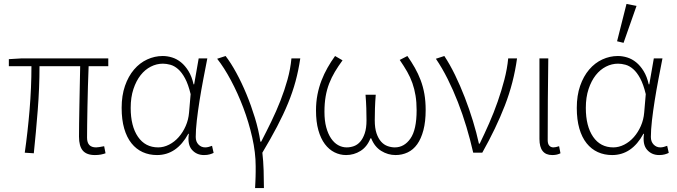

<svg xmlns="http://www.w3.org/2000/svg" viewBox="-20 -777 3443 977"><path d="M463 12Q421 12 401.5 -10.5Q382 -33 382 -82Q382 -105 382.5 -147Q383 -189 384 -239Q385 -289 386 -342Q387 -395 388 -440H181Q181 -330 172 -216Q163 -102 152 3L106 0Q121 -105 130.5 -218Q140 -331 140 -440H25V-476L92 -480H531V-440H431Q429 -393 427.5 -339Q426 -285 425 -234Q424 -183 423.5 -141Q423 -99 423 -76Q423 -27 469 -27Q475 -27 484.5 -28.5Q494 -30 510 -33L517 3Q506 7 493 9.5Q480 12 463 12Z M779 12Q739 12 706 -3Q673 -18 649 -48Q625 -78 612 -123Q599 -168 599 -228Q599 -291 616 -340Q633 -389 662 -423Q691 -457 729 -474.5Q767 -492 808 -492Q832 -492 856 -484.5Q880 -477 901 -460Q922 -443 939 -415.5Q956 -388 965 -348H968L991 -480H1035Q1025 -429 1014.5 -374Q1004 -319 995.5 -265.5Q987 -212 981.5 -164Q976 -116 976 -80Q976 -56 990 -41.5Q1004 -27 1024 -27Q1033 -27 1042 -29.5Q1051 -32 1059 -35L1067 1Q1059 5 1047 8.5Q1035 12 1018 12Q980 12 956.5 -15Q933 -42 941 -96H938Q879 12 779 12ZM785 -27Q813 -27 840.5 -41Q868 -55 889.5 -79.5Q911 -104 925 -136Q939 -168 942 -204L950 -298Q938 -348 921.5 -378.5Q905 -409 886 -425.5Q867 -442 847 -447.5Q827 -453 809 -453Q777 -453 747.5 -438Q718 -423 695.5 -394.5Q673 -366 659 -324Q645 -282 645 -228Q645 -135 682 -81Q719 -27 785 -27Z M1278 180Q1279 163 1279.5 149.5Q1280 136 1280.5 123.5Q1281 111 1281 98Q1281 85 1281 68Q1281 0 1263.5 -77.5Q1246 -155 1218 -229Q1190 -303 1155 -368.5Q1120 -434 1085 -478L1128 -492Q1155 -457 1182.5 -406.5Q1210 -356 1234 -298Q1258 -240 1277 -178Q1296 -116 1305 -56H1309Q1335 -106 1360.5 -158.5Q1386 -211 1407 -264.5Q1428 -318 1443 -372Q1458 -426 1463 -480H1508Q1499 -419 1484 -363.5Q1469 -308 1445.5 -251Q1422 -194 1390 -133Q1358 -72 1315 0Q1320 42 1321.5 90Q1323 138 1323 180Z M1741 12Q1710 12 1682 -2Q1654 -16 1633 -44Q1612 -72 1600 -114.5Q1588 -157 1588 -215Q1588 -258 1595.5 -296Q1603 -334 1616 -367.5Q1629 -401 1646.5 -432Q1664 -463 1685 -492L1723 -470Q1701 -440 1684 -411.5Q1667 -383 1655 -352Q1643 -321 1637 -286Q1631 -251 1631 -208Q1631 -163 1640 -129.5Q1649 -96 1664.5 -73Q1680 -50 1700.5 -38.5Q1721 -27 1744 -27Q1763 -27 1781 -33.5Q1799 -40 1813 -56Q1827 -72 1836 -98.5Q1845 -125 1845 -165Q1845 -193 1844 -225.5Q1843 -258 1840 -295H1892Q1889 -258 1888 -225.5Q1887 -193 1887 -165Q1887 -125 1896 -98.5Q1905 -72 1919.5 -56Q1934 -40 1952.5 -33.5Q1971 -27 1989 -27Q2037 -27 2068.5 -72Q2100 -117 2100 -216Q2100 -257 2094.5 -290.5Q2089 -324 2078.5 -354Q2068 -384 2052 -412Q2036 -440 2014 -472L2053 -492Q2074 -462 2091 -432Q2108 -402 2120.5 -369Q2133 -336 2139.5 -299Q2146 -262 2146 -217Q2146 -158 2134.5 -114.5Q2123 -71 2103 -43Q2083 -15 2054.5 -1.5Q2026 12 1993 12Q1954 12 1920 -9Q1886 -30 1869 -73H1865Q1848 -30 1814.5 -9Q1781 12 1741 12Z M2388 0Q2373 -66 2353.5 -131Q2334 -196 2310 -257.5Q2286 -319 2258 -375Q2230 -431 2198 -478L2241 -492Q2269 -450 2295.5 -395.5Q2322 -341 2345 -281.5Q2368 -222 2386.5 -161.5Q2405 -101 2417 -46H2421Q2445 -95 2469 -149.5Q2493 -204 2512.5 -260Q2532 -316 2546.5 -371.5Q2561 -427 2566 -480H2611Q2594 -356 2549 -240Q2504 -124 2434 0Z M2790 12Q2725 12 2725 -70V-480H2770Q2767 -270 2767 -64Q2767 -45 2775 -36Q2783 -27 2796 -27Q2807 -27 2825 -33L2832 3Q2824 7 2814 9.5Q2804 12 2790 12Z M3095 12Q3055 12 3022 -3Q2989 -18 2965 -48Q2941 -78 2928 -123Q2915 -168 2915 -228Q2915 -291 2932 -340Q2949 -389 2978 -423Q3007 -457 3045 -474.5Q3083 -492 3124 -492Q3148 -492 3172 -484.5Q3196 -477 3217 -460Q3238 -443 3255 -415.5Q3272 -388 3281 -348H3284L3307 -480H3351Q3341 -429 3330.5 -374Q3320 -319 3311.5 -265.5Q3303 -212 3297.5 -164Q3292 -116 3292 -80Q3292 -56 3306 -41.5Q3320 -27 3340 -27Q3349 -27 3358 -29.5Q3367 -32 3375 -35L3383 1Q3375 5 3363 8.5Q3351 12 3334 12Q3296 12 3272.5 -15Q3249 -42 3257 -96H3254Q3195 12 3095 12ZM3101 -27Q3129 -27 3156.5 -41Q3184 -55 3205.5 -79.5Q3227 -104 3241 -136Q3255 -168 3258 -204L3266 -298Q3254 -348 3237.5 -378.5Q3221 -409 3202 -425.5Q3183 -442 3163 -447.5Q3143 -453 3125 -453Q3093 -453 3063.5 -438Q3034 -423 3011.5 -394.5Q2989 -366 2975 -324Q2961 -282 2961 -228Q2961 -135 2998 -81Q3035 -27 3101 -27ZM3120 -567 3168 -757 3219 -747 3153 -559Z"/></svg>

Font: hySource Sans Pro Light
Style: Regular
Weight: 300
Designer: Paul D. Hunt
Foundry: Adobe Systems Incorporated
Version: Version 2.021;PS 2.000;hotconv 1.0.86;makeotf.lib2.5.63406